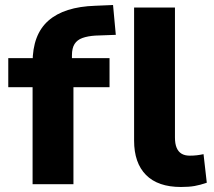

<svg xmlns="http://www.w3.org/2000/svg" viewBox="-20 -735 852 766"><path d="M110 0V-387H13V-503H155L110 -457V-485Q110 -597 173 -652.5Q236 -708 360 -712L431 -715L442 -596L360 -593Q330 -591 309 -583.5Q288 -576 277.5 -559.5Q267 -543 267 -514V-498L251 -503H417V-387H273V0ZM702 11Q610 11 562.5 -37Q515 -85 515 -174V-705H678V-186Q678 -162 684.5 -146Q691 -130 704 -122Q717 -114 737 -114Q752 -114 765 -115.5Q778 -117 792 -120L805 -6Q779 3 756.5 7Q734 11 702 11Z"/></svg>

Font: Nunito Sans 7pt ExtraBold
Style: Regular
Weight: 800
Designer: Vernon Adams
Foundry: Vernon Adams
Version: Version 3.101;gftools[0.9.27]